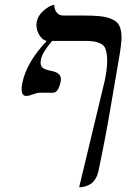

<svg xmlns="http://www.w3.org/2000/svg" viewBox="-20 -587 536 816"><path d="M205.1 -192.9Q205.1 -192.9 148.9 -192.9Q137.7 -192.9 119.9 -186Q102.1 -179.2 91.8 -179.2Q63 -179.2 75.7 -237.8Q93.8 -323.2 178.7 -413.1Q157.7 -417.5 144.3 -443.1Q130.9 -468.8 136.2 -495.1Q141.6 -520 160.9 -537.8Q180.2 -555.7 193.8 -561.3Q207.5 -566.9 210.4 -566.9Q210.4 -547.9 220.5 -534.4Q230.5 -521 248.5 -521H335.9Q376.5 -521 403.1 -518.3Q429.7 -515.6 449.5 -508.1Q469.2 -500.5 479.2 -489.5Q489.3 -478.5 493.4 -458.7Q497.6 -439 496.1 -415.8Q494.6 -392.6 488.8 -356.9L450.2 -131.8Q427.7 2 398.4 140.1Q393.6 162.1 383.1 177Q372.6 191.9 359.4 198.2Q346.2 204.6 336.4 206.8Q326.7 209 316.4 209L425.3 -245.1Q443.4 -331.1 429.2 -377Q418.9 -413.1 344.7 -413.1H201.7Q160.2 -364.7 154.3 -335.9Q149.4 -312.5 158.4 -301.8Q167.5 -291 200.7 -285.2Q245.6 -275.9 237.8 -240.2Q228 -192.9 205.1 -192.9Z"/></svg>

Font: Linux Biolinum
Style: Italic
Weight: 400
Italic angle: -12°
Designer: Philipp H. Poll
Foundry: Philipp H. Poll
Version: Version 1.1.3 ; ttfautohint (v0.9)